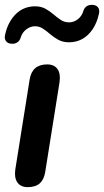

<svg xmlns="http://www.w3.org/2000/svg" viewBox="-27 -762 429 790"><path d="M87 8Q58 8 44.5 -11.5Q31 -31 36 -65L95 -435Q100 -466 118 -481.5Q136 -497 167 -497Q196 -497 209.5 -478Q223 -459 218 -424L159 -54Q154 -23 136.5 -7.5Q119 8 87 8ZM20 -582Q5 -583 -2.5 -593Q-10 -603 -6 -619Q0 -647 12 -669Q24 -691 40 -706Q56 -721 75.5 -728.5Q95 -736 117 -736Q142 -736 160 -726Q178 -716 193 -703Q208 -690 223 -680Q238 -670 257 -670Q277 -670 293.5 -683Q310 -696 316 -717Q320 -730 330 -736.5Q340 -743 354 -742Q369 -741 376.5 -731.5Q384 -722 380 -705Q372 -668 354 -641.5Q336 -615 311.5 -601.5Q287 -588 257 -588Q232 -588 213.5 -598Q195 -608 180 -621Q165 -634 150 -644Q135 -654 117 -654Q98 -654 81 -641Q64 -628 58 -607Q54 -594 44 -587.5Q34 -581 20 -582Z"/></svg>

Font: Nunito ExtraLight
Style: Bold Italic
Weight: 700
Italic angle: -9°
Version: Version 3.602